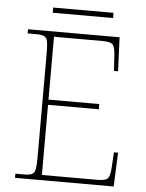

<svg xmlns="http://www.w3.org/2000/svg" viewBox="-57 -874 698 919"><g transform="rotate(5 292.5 -414.0)"><path d="M50 0V-20H93Q118 -20 130 -26Q142 -32 145.5 -51Q149 -70 149 -108V-606Q149 -645 145.5 -663.5Q142 -682 130 -688Q118 -694 93 -694H50V-714H490L497 -551H477L473 -620Q471 -661 461 -675Q451 -689 412 -689H177V-387H421V-362H177V-25H446Q485 -25 495 -39Q505 -53 507 -94L511 -163H531L524 0ZM161 -803V-828H451V-803Z"/></g></svg>

Font: Noto Rashi Hebrew Thin
Style: Regular
Weight: 250
Version: Version 1.006